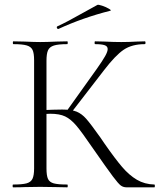

<svg xmlns="http://www.w3.org/2000/svg" viewBox="-20 -802 695 822"><path d="M377 -168Q330 -237 306.5 -264.5Q283 -292 259 -303.5Q235 -315 195 -315Q182 -315 171 -314Q160 -313 151 -312L150 -330Q212 -333 246 -333Q286 -333 308 -324Q330 -315 349 -293.5Q368 -272 410 -213L427 -188Q473 -122 503 -87Q533 -52 566 -32.5Q599 -13 641 -12Q643 -12 643 -6Q643 0 641 0H522Q508 0 497.5 -7.5Q487 -15 463 -47Q439 -79 377 -168ZM36 -12Q75 -12 93.5 -17Q112 -22 119 -36.5Q126 -51 126 -81V-544Q126 -574 119.5 -588Q113 -602 94.5 -607.5Q76 -613 37 -613Q35 -613 35 -619Q35 -625 37 -625L86 -624Q128 -622 152 -622Q179 -622 221 -624L268 -625Q270 -625 270 -619Q270 -613 268 -613Q229 -613 210.5 -607Q192 -601 185.5 -586.5Q179 -572 179 -542V-81Q179 -50 185.5 -36Q192 -22 210 -17Q228 -12 268 -12Q270 -12 270 -6Q270 0 268 0Q238 0 220 -1L152 -2L86 -1Q68 0 36 0Q34 0 34 -6Q34 -12 36 -12ZM265 -326 395 -508Q419 -542 430 -561.5Q441 -581 441 -592Q441 -604 428 -608.5Q415 -613 387 -613Q385 -613 385 -619Q385 -625 387 -625L429 -624Q467 -622 499 -622Q531 -622 565 -624L600 -625Q603 -625 603 -619Q603 -613 600 -613Q545 -613 509.5 -589Q474 -565 425 -501L283 -317ZM229 -678Q225 -678 223.5 -682.5Q222 -687 225 -689Q265 -707 339 -749L397 -781Q401 -783 417.5 -777.5Q434 -772 446.5 -764.5Q459 -757 452 -756Q334 -726 230 -678Z"/></svg>

Font: Cormorant SC Light
Style: Regular
Weight: 300
Designer: Christian Thalmann (Catharsis Fonts)
Foundry: Catharsis Fonts
Version: Version 4.000